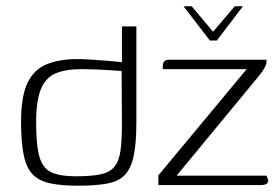

<svg xmlns="http://www.w3.org/2000/svg" viewBox="-20 -589 889 611"><path d="M564 -569H590L658 -488L727 -569H753L670 -460H648ZM47 -202Q47 -283 68 -326Q89 -369 129.5 -385Q170 -401 227 -401Q243 -401 267.5 -399.5Q292 -398 316.5 -396Q341 -394 359.5 -392Q378 -390 384 -388L368 -379V-505H414V-201Q414 -134 405.5 -93.5Q397 -53 377.5 -32.5Q358 -12 321.5 -5Q285 2 229 2Q178 2 142.5 -5Q107 -12 86 -32Q65 -52 56 -93Q47 -134 47 -202ZM220 -28Q270 -28 299 -34Q328 -40 343 -57Q358 -74 363 -106.5Q368 -139 368 -193L367 -363Q355 -364 332 -365.5Q309 -367 284 -368Q259 -369 240 -369Q189 -369 157 -355.5Q125 -342 110 -305Q95 -268 95 -199Q95 -125 106 -88.5Q117 -52 145 -40Q173 -28 220 -28ZM542 -30H828L832 -20Q836 -10 829.5 -5Q823 0 810 0H484V-31L765 -369H498V-379Q498 -389 503 -394Q508 -399 518 -399H828Q829 -390 825.5 -381Q822 -372 815 -362Q808 -352 797 -339Z"/></svg>

Font: Genos Light
Style: Regular
Weight: 300
Designer: Robert E. Leuschke
Foundry: Robert E. Leuschke
Version: Version 1.010